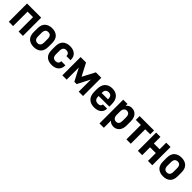

<svg xmlns="http://www.w3.org/2000/svg" viewBox="419 -2116 3864 3864"><g transform="rotate(45 2350.5 -184.5)"><path d="M53.7 -519.5H456.1V0H333V-411.1H176.8V0H53.7Z M611.3 -46.9Q554.7 -99.6 554.7 -211.9V-308.6Q554.7 -419.9 611.3 -472.7Q669.9 -526.4 765.6 -526.4Q862.3 -526.4 918.9 -472.7Q974.6 -419.9 974.6 -308.6V-211.9Q974.6 -99.6 918.9 -46.9Q863.3 5.9 765.6 5.9Q668.9 5.9 611.3 -46.9ZM851.6 -212.9V-306.6Q851.6 -416 765.6 -416Q677.7 -416 677.7 -306.6V-212.9Q677.7 -103.5 765.6 -103.5Q851.6 -103.5 851.6 -212.9Z M1121.1 -46.9Q1064.5 -99.6 1064.5 -211.9V-308.6Q1064.5 -419.9 1121.1 -472.7Q1179.7 -526.4 1275.4 -526.4Q1324.2 -526.4 1361.3 -513.7Q1398.4 -501 1425.8 -476.6Q1479.5 -428.7 1479.5 -340.8V-331.1H1361.3V-336.9Q1361.3 -374 1338.9 -394.5Q1315.4 -416 1277.3 -416Q1187.5 -416 1187.5 -306.6V-212.9Q1187.5 -154.3 1210.9 -128.9Q1234.4 -103.5 1277.3 -103.5Q1317.4 -103.5 1338.9 -124Q1361.3 -144.5 1361.3 -179.7V-185.5H1479.5V-178.7Q1479.5 -93.8 1425.8 -43.9Q1372.1 5.9 1275.4 5.9Q1178.7 5.9 1121.1 -46.9Z M1578.1 0V-519.5H1732.4L1872.1 -252.9L2012.7 -519.5H2167V0H2043.9V-345.7L1905.3 -78.1H1840.8L1701.2 -345.7V0Z M2388.7 -222.7V-209Q2388.7 -151.4 2415 -126Q2442.4 -100.6 2488.3 -100.6Q2527.3 -100.6 2546.9 -116.2Q2568.4 -132.8 2569.3 -160.2L2570.3 -163.1H2688.5V-158.2Q2688.5 -84 2633.8 -39.1Q2579.1 5.9 2483.4 5.9Q2383.8 5.9 2324.2 -51.8Q2265.6 -109.4 2265.6 -228.5V-292Q2265.6 -410.2 2322.3 -467.8Q2379.9 -526.4 2479.5 -526.4Q2577.1 -526.4 2634.8 -466.8Q2692.4 -407.2 2692.4 -292V-222.7ZM2412.1 -394.5Q2388.7 -370.1 2388.7 -310.5V-307.6H2568.4V-321.3Q2568.4 -419.9 2479.5 -419.9Q2435.5 -419.9 2412.1 -394.5Z M2791 -519.5H2912.1V-466.8Q2958 -526.4 3031.2 -526.4Q3109.4 -526.4 3158.2 -472.7Q3207 -418.9 3207 -311.5V-209Q3207 -102.5 3158.2 -47.9Q3110.4 5.9 3035.2 5.9Q2958 5.9 2915 -46.9V156.2H2791ZM3083 -212.9V-306.6Q3083 -365.2 3060.5 -390.6Q3038.1 -416 3000 -416Q2960.9 -416 2937.5 -387.7Q2914.1 -360.4 2914.1 -306.6V-212.9Q2914.1 -160.2 2937.5 -131.8Q2960.9 -103.5 3002.9 -103.5Q3083 -103.5 3083 -212.9Z M3257.8 -519.5H3668V-411.1H3525.4V0H3401.4V-411.1H3257.8Z M3727.5 -519.5H3850.6V-332H4014.6V-519.5H4137.7V0H4014.6V-223.6H3850.6V0H3727.5Z M4293 -46.9Q4236.3 -99.6 4236.3 -211.9V-308.6Q4236.3 -419.9 4293 -472.7Q4351.6 -526.4 4447.3 -526.4Q4543.9 -526.4 4600.6 -472.7Q4656.2 -419.9 4656.2 -308.6V-211.9Q4656.2 -99.6 4600.6 -46.9Q4544.9 5.9 4447.3 5.9Q4350.6 5.9 4293 -46.9ZM4533.2 -212.9V-306.6Q4533.2 -416 4447.3 -416Q4359.4 -416 4359.4 -306.6V-212.9Q4359.4 -103.5 4447.3 -103.5Q4533.2 -103.5 4533.2 -212.9Z"/></g></svg>

Font: Dinish
Style: Bold
Weight: 700
Designer: Bert Driehuis
Foundry: Playbeing
Version: Version 3.006; git-39231f3c-release